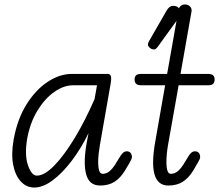

<svg xmlns="http://www.w3.org/2000/svg" viewBox="-20 -832 982 861"><path d="M133.5 9Q99.5 9 74.2 -17.2Q49 -43.5 39.2 -92.2Q29.5 -141 41.5 -208Q58 -298.5 99 -364Q140 -429.5 193.8 -465Q247.5 -500.5 302 -500.5H462.5Q475 -500.5 477.5 -489.2Q480 -478 476.5 -458.5L428 -182Q425 -165.5 422.5 -143.5Q420 -121.5 420.2 -100.8Q420.5 -80 425 -66.2Q429.5 -52.5 440.5 -52.5Q457.5 -52.5 472.2 -65Q487 -77.5 504 -106.5L512.5 -120.5Q523 -138.5 530.8 -146Q538.5 -153.5 548.5 -153.5Q558.5 -153.5 565 -147Q571.5 -140.5 571.5 -127.5Q571.5 -120 562.2 -104Q553 -88 541 -68Q519.5 -33 493 -16.5Q466.5 0 429 0Q379 0 365.8 -52.5Q352.5 -105 370 -198.5L377 -235Q343.5 -166 301.5 -110.8Q259.5 -55.5 216 -23.2Q172.5 9 133.5 9ZM145.5 -44.5Q179.5 -44.5 223.8 -90Q268 -135.5 315 -213.2Q362 -291 404 -387.5L415 -449.5H307Q266 -449.5 223.8 -420Q181.5 -390.5 148.5 -337Q115.5 -283.5 102 -211Q89.5 -136.5 105.5 -90.5Q121.5 -44.5 145.5 -44.5Z M656.5 -614Q648.5 -619 644.5 -626.5Q640.5 -634 649.5 -649.5L726.5 -783.5Q739 -805 754.2 -805.8Q769.5 -806.5 778.5 -799Q790 -788.5 789.5 -775.8Q789 -763 780.5 -751L688 -623Q679 -610.5 671.2 -610.2Q663.5 -610 656.5 -614Z M735 0Q710 0 694.5 -13.5Q679 -27 672.2 -52.5Q665.5 -78 666.8 -114.8Q668 -151.5 676.5 -198.5L720.5 -449.5H615Q597 -449.5 590.2 -456.5Q583.5 -463.5 583.5 -475.5Q583.5 -487 589.8 -493.8Q596 -500.5 614.5 -500.5H729.5L780 -786.5Q782.5 -799.5 790.8 -805.8Q799 -812 809 -812Q818.5 -812 825.8 -808Q833 -804 836.8 -796.5Q840.5 -789 838.5 -778.5L789.5 -500.5H911.5Q930 -500.5 936.2 -493.8Q942.5 -487 942.5 -475.5Q942.5 -463.5 936.2 -456.5Q930 -449.5 911.5 -449.5H781L733.5 -182Q730.5 -165.5 728.2 -143.5Q726 -121.5 726.2 -100.8Q726.5 -80 731 -66.2Q735.5 -52.5 746 -52.5Q763.5 -52.5 778.2 -65Q793 -77.5 810 -106.5L818.5 -120.5Q828.5 -138.5 836.5 -146Q844.5 -153.5 854.5 -153.5Q864.5 -153.5 871 -147Q877.5 -140.5 877.5 -127.5Q877.5 -120 868 -104Q858.5 -88 847 -68Q825.5 -33 799 -16.5Q772.5 0 735 0Z"/></svg>

Font: Edu AU VIC WA NT Pre
Style: Regular
Weight: 400
Designer: Tina and Corey Anderson, Eben Sorkin, Mirko Velimirovic
Foundry: Google for Education
Version: Version 1.001